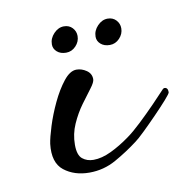

<svg xmlns="http://www.w3.org/2000/svg" viewBox="-50 -361 433 437"><g transform="rotate(-10 166.5 -142.0)"><path d="M124 27Q89 27 65.5 8.5Q42 -10 47 -53Q49 -67 57 -92.5Q65 -118 77.5 -144.5Q90 -171 105 -190Q120 -209 135 -209Q147 -209 158 -201.5Q169 -194 169 -181Q169 -174 159 -161Q149 -148 135.5 -129.5Q122 -111 112 -88.5Q102 -66 102 -41Q102 -17 112.5 -8.5Q123 0 138 0Q157 0 179 -10.5Q201 -21 223 -37Q237 -47 255.5 -64.5Q274 -82 292 -100.5Q310 -119 321 -131Q323 -133 325 -133Q333 -133 333 -122Q333 -119 321 -105.5Q309 -92 292.5 -75Q276 -58 261 -43.5Q246 -29 239 -24Q214 -5 185.5 11Q157 27 124 27ZM220 -251Q207 -251 199 -258Q191 -265 191 -275Q191 -289 201.5 -300Q212 -311 225 -311Q237 -311 244.5 -303Q252 -295 252 -284Q252 -271 242.5 -261Q233 -251 220 -251ZM119 -251Q106 -251 98 -258Q90 -265 90 -275Q90 -289 100.5 -300Q111 -311 124 -311Q136 -311 143.5 -303Q151 -295 151 -284Q151 -271 141.5 -261Q132 -251 119 -251Z"/></g></svg>

Font: Corinthia
Style: Bold
Weight: 700
Designer: Robert E. Leuschke
Foundry: Robert E. Leuschke
Version: Version 1.013; ttfautohint (v1.8.3)